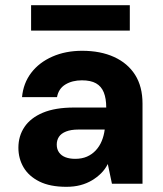

<svg xmlns="http://www.w3.org/2000/svg" viewBox="-20 -709 629 741"><path d="M236 12Q173 12 132 -8.5Q91 -29 71 -63Q51 -97 51 -139Q51 -184 74.5 -219Q98 -254 145.5 -274Q193 -294 266 -294H390Q390 -329 380.5 -352.5Q371 -376 350.5 -387.5Q330 -399 296 -399Q259 -399 232.5 -383Q206 -367 200 -334H65Q70 -388 100.5 -428Q131 -468 182 -490.5Q233 -513 297 -513Q368 -513 420.5 -489Q473 -465 501.5 -420Q530 -375 530 -309V0H412L396 -76Q386 -56 370.5 -40.5Q355 -25 335 -13Q315 -1 290.5 5.5Q266 12 236 12ZM270 -96Q296 -96 315.5 -104.5Q335 -113 349.5 -128.5Q364 -144 372.5 -164.5Q381 -185 384 -208V-209H282Q254 -209 235 -201.5Q216 -194 207.5 -181Q199 -168 199 -151Q199 -133 208 -120.5Q217 -108 233 -102Q249 -96 270 -96ZM100 -591V-689H481V-591Z"/></svg>

Font: DM Sans 18pt ExtraBold
Style: Regular
Weight: 800
Designer: Colophon Foundry, Jonny Pinhorn
Foundry: Colophon Foundry
Version: Version 4.004;gftools[0.9.30]